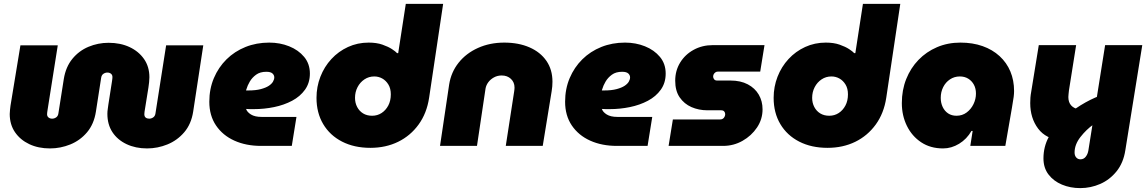

<svg xmlns="http://www.w3.org/2000/svg" viewBox="-20 -750 5894 987"><path d="M237 13Q177 13 130.5 -9Q84 -31 57 -70.5Q30 -110 30 -164Q30 -175 31.5 -186Q33 -197 34 -207L85 -517H277L225 -188Q222 -170 222 -163Q222 -152 229.5 -146Q237 -140 248 -140Q259 -140 268.5 -146.5Q278 -153 280 -166L308 -344Q318 -406 352 -447.5Q386 -489 435 -509.5Q484 -530 538 -530Q599 -530 646 -508Q693 -486 720.5 -446.5Q748 -407 748 -353Q748 -341 746.5 -327.5Q745 -314 743 -300L725 -188Q724 -183 723 -175.5Q722 -168 722 -163Q722 -151 729 -145.5Q736 -140 747 -140Q758 -140 767.5 -146.5Q777 -153 779 -166L834 -517H1025L973 -176Q963 -112 927 -70Q891 -28 840.5 -7.5Q790 13 736 13Q677 13 630.5 -9Q584 -31 558 -70.5Q532 -110 532 -165Q532 -177 534 -190Q536 -203 537 -212L556 -334Q557 -340 557.5 -345.5Q558 -351 558 -354Q558 -365 550.5 -371Q543 -377 532 -377Q521 -377 511.5 -370.5Q502 -364 500 -350L473 -176Q463 -112 427.5 -70Q392 -28 341.5 -7.5Q291 13 237 13Z M1322 0Q1245 0 1185 -27Q1125 -54 1090.5 -105Q1056 -156 1056 -227Q1056 -293 1079.5 -348.5Q1103 -404 1144.5 -445Q1186 -486 1242 -508.5Q1298 -531 1364 -531Q1419 -531 1466.5 -512Q1514 -493 1543.5 -457.5Q1573 -422 1573 -372Q1573 -324 1548 -289Q1523 -254 1481.5 -232Q1440 -210 1389 -199.5Q1338 -189 1285 -189Q1275 -189 1265 -189Q1255 -189 1245 -190Q1250 -174 1270 -161.5Q1290 -149 1325 -149H1504L1480 0ZM1245 -285Q1248 -285 1251 -285Q1254 -285 1257 -285Q1295 -285 1321 -292Q1347 -299 1362 -309Q1377 -319 1383.5 -330.5Q1390 -342 1390 -352Q1390 -364 1380.5 -372.5Q1371 -381 1349 -381Q1317 -381 1296.5 -366Q1276 -351 1264 -330.5Q1252 -310 1247 -292Q1246 -290 1245.5 -288Q1245 -286 1245 -285Z M1884 10Q1801 10 1738.5 -22Q1676 -54 1641.5 -112Q1607 -170 1607 -247Q1607 -304 1627 -355.5Q1647 -407 1683.5 -446.5Q1720 -486 1769 -508.5Q1818 -531 1875 -531Q1916 -531 1946 -520.5Q1976 -510 1995 -497.5Q2014 -485 2021 -477H2027L2066 -730H2258L2186 -248Q2174 -168 2132 -110Q2090 -52 2026.5 -21Q1963 10 1884 10ZM1893 -155Q1920 -155 1941.5 -169Q1963 -183 1976 -207.5Q1989 -232 1989 -265Q1989 -295 1976.5 -315.5Q1964 -336 1945 -346.5Q1926 -357 1904 -357Q1876 -357 1853.5 -342Q1831 -327 1818 -302Q1805 -277 1805 -247Q1805 -221 1816 -200Q1827 -179 1846.5 -167Q1866 -155 1893 -155Z M2242 0 2289 -316Q2299 -379 2337.5 -427.5Q2376 -476 2437 -503.5Q2498 -531 2572 -531Q2646 -531 2702 -506.5Q2758 -482 2789 -437Q2820 -392 2820 -330Q2820 -319 2819 -306Q2818 -293 2816 -282L2770 0H2580L2623 -279Q2624 -284 2624.5 -290.5Q2625 -297 2625 -300Q2625 -327 2606.5 -344.5Q2588 -362 2559 -362Q2537 -362 2519 -352Q2501 -342 2490 -327Q2479 -312 2476 -295L2432 0Z M3151 0Q3074 0 3014 -27Q2954 -54 2919.5 -105Q2885 -156 2885 -227Q2885 -293 2908.5 -348.5Q2932 -404 2973.5 -445Q3015 -486 3071 -508.5Q3127 -531 3193 -531Q3248 -531 3295.5 -512Q3343 -493 3372.5 -457.5Q3402 -422 3402 -372Q3402 -324 3377 -289Q3352 -254 3310.5 -232Q3269 -210 3218 -199.5Q3167 -189 3114 -189Q3104 -189 3094 -189Q3084 -189 3074 -190Q3079 -174 3099 -161.5Q3119 -149 3154 -149H3333L3309 0ZM3074 -285Q3077 -285 3080 -285Q3083 -285 3086 -285Q3124 -285 3150 -292Q3176 -299 3191 -309Q3206 -319 3212.5 -330.5Q3219 -342 3219 -352Q3219 -364 3209.5 -372.5Q3200 -381 3178 -381Q3146 -381 3125.5 -366Q3105 -351 3093 -330.5Q3081 -310 3076 -292Q3075 -290 3074.5 -288Q3074 -286 3074 -285Z M3417 0 3439 -136H3682Q3691 -136 3696.5 -140Q3702 -144 3705 -150.5Q3708 -157 3708 -163Q3708 -171 3703 -177Q3698 -183 3687 -183H3617Q3572 -183 3534.5 -199.5Q3497 -216 3474 -249.5Q3451 -283 3451 -335Q3451 -387 3476.5 -428.5Q3502 -470 3546 -494Q3590 -518 3644 -518H3910L3888 -382H3671Q3663 -382 3657.5 -378Q3652 -374 3649 -368.5Q3646 -363 3646 -356Q3646 -349 3651 -342.5Q3656 -336 3666 -336H3735Q3787 -336 3824 -316.5Q3861 -297 3880.5 -263.5Q3900 -230 3900 -188Q3900 -137 3871.5 -94.5Q3843 -52 3797 -26Q3751 0 3697 0Z M4234 10Q4151 10 4088.5 -22Q4026 -54 3991.5 -112Q3957 -170 3957 -247Q3957 -304 3977 -355.5Q3997 -407 4033.5 -446.5Q4070 -486 4119 -508.5Q4168 -531 4225 -531Q4266 -531 4296 -520.5Q4326 -510 4345 -497.5Q4364 -485 4371 -477H4377L4416 -730H4608L4536 -248Q4524 -168 4482 -110Q4440 -52 4376.5 -21Q4313 10 4234 10ZM4243 -155Q4270 -155 4291.5 -169Q4313 -183 4326 -207.5Q4339 -232 4339 -265Q4339 -295 4326.5 -315.5Q4314 -336 4295 -346.5Q4276 -357 4254 -357Q4226 -357 4203.5 -342Q4181 -327 4168 -302Q4155 -277 4155 -247Q4155 -221 4166 -200Q4177 -179 4196.5 -167Q4216 -155 4243 -155Z M4828 13Q4763 13 4715.5 -18.5Q4668 -50 4642 -103Q4616 -156 4616 -220Q4616 -287 4638.5 -343.5Q4661 -400 4701.5 -442Q4742 -484 4797 -507.5Q4852 -531 4917 -531Q4980 -531 5031 -513Q5082 -495 5118.5 -461.5Q5155 -428 5174 -382.5Q5193 -337 5193 -282Q5193 -269 5191 -252.5Q5189 -236 5182 -196L5148 0H4968L4980 -77H4974Q4950 -35 4910.5 -11Q4871 13 4828 13ZM4897 -155Q4927 -155 4949.5 -172Q4972 -189 4984.5 -215Q4997 -241 4997 -269Q4997 -295 4986.5 -314.5Q4976 -334 4957.5 -345.5Q4939 -357 4914 -357Q4886 -357 4863.5 -342Q4841 -327 4828.5 -302Q4816 -277 4816 -247Q4816 -221 4826 -200Q4836 -179 4854 -167Q4872 -155 4897 -155Z M5533 217Q5482 217 5439 199Q5396 181 5370 147Q5344 113 5344 64Q5344 5 5371 -45.5Q5398 -96 5441.5 -137Q5485 -178 5535.5 -209Q5586 -240 5634 -258L5602 -111Q5564 -84 5534 -45.5Q5504 -7 5504 34Q5504 50 5512.5 59.5Q5521 69 5534 69Q5551 69 5561.5 55.5Q5572 42 5575 23L5661 -518H5852L5765 22Q5755 87 5720 130.5Q5685 174 5636 195.5Q5587 217 5533 217ZM5436 -29Q5357 -35 5316.5 -89Q5276 -143 5276 -220Q5276 -234 5277 -248Q5278 -262 5281 -278L5320 -518H5512L5475 -285Q5474 -274 5473 -266Q5472 -258 5472 -251Q5472 -224 5486.5 -208Q5501 -192 5527 -188Z"/></svg>

Font: MuseoModerno Black
Style: Italic
Weight: 900
Italic angle: -9°
Designer: Pablo Cosgaya, Héctor Gatti, Marcela Romero, and the Authors of The MuseoModerno Project.
Foundry: Omnibus-Type Team
Version: Version 1.003